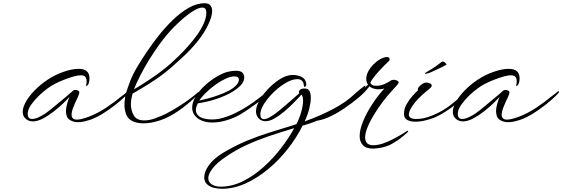

<svg xmlns="http://www.w3.org/2000/svg" viewBox="-20 -747 3488 1191"><path d="M464 11Q434 11 411.5 -4Q389 -19 389 -60Q390 -81 396.5 -103.5Q403 -126 411 -146Q398 -131 372 -106Q346 -81 313.5 -55.5Q281 -30 247 -12Q213 6 183 6Q153 6 134 -16Q121 -30 121 -53Q121 -82 141.5 -117.5Q162 -153 197 -188.5Q232 -224 277.5 -254Q323 -284 373 -301Q427 -320 467 -320Q535 -320 535 -262Q535 -257 534.5 -251.5Q534 -246 533 -240Q531 -228 525.5 -221Q520 -214 517 -214Q512 -214 515 -225Q517 -230 517 -235.5Q517 -241 517 -245Q517 -261 509 -270.5Q501 -280 481 -280Q463 -280 436.5 -272.5Q410 -265 380 -253.5Q350 -242 322.5 -228Q295 -214 277 -200Q246 -178 219 -151Q192 -124 174 -98.5Q156 -73 153 -52Q152 -49 152 -46Q152 -43 152 -41Q152 -23 159.5 -16Q167 -9 179 -9Q197 -9 220.5 -20Q244 -31 264 -45Q284 -59 292 -66Q324 -93 364 -125.5Q404 -158 435 -186Q440 -189 446 -189Q460 -189 469 -182Q472 -179 472 -174Q472 -169 469.5 -161.5Q467 -154 463 -145Q446 -110 435 -82Q424 -54 424 -35Q424 -5 457 -5Q482 -5 531 -23Q584 -43 637 -78Q690 -113 733 -149Q744 -158 753 -164Q762 -170 772 -180Q774 -181 777 -181Q780 -181 780 -178Q780 -175 776 -170Q770 -162 747 -140.5Q724 -119 690 -92.5Q656 -66 616.5 -41.5Q577 -17 537 -3Q522 2 502.5 6.5Q483 11 464 11Z M870 18Q830 18 803 5Q772 -10 762 -39Q752 -68 752 -96Q752 -111 754 -124.5Q756 -138 757 -148Q753 -146 747 -146Q742 -146 738.5 -148Q735 -150 741 -154Q745 -157 752 -163Q759 -169 763 -173Q771 -200 787 -242.5Q803 -285 833 -335Q855 -372 889 -423Q923 -474 965 -527Q1007 -580 1054.5 -625.5Q1102 -671 1151.5 -699Q1201 -727 1250 -727Q1273 -727 1284.5 -714Q1296 -701 1296 -678Q1296 -645 1271 -593Q1245 -539 1205.5 -490.5Q1166 -442 1124.5 -403Q1083 -364 1050 -335Q997 -289 947.5 -255.5Q898 -222 860 -200Q822 -178 802 -166Q798 -152 795 -134.5Q792 -117 792 -100Q792 -62 810 -31Q828 0 875 0Q907 0 942.5 -13Q978 -26 1007 -40Q1050 -62 1090 -87.5Q1130 -113 1160.5 -136Q1191 -159 1205 -172Q1209 -176 1211 -176Q1212 -176 1212 -174Q1212 -165 1204 -157Q1162 -115 1112.5 -77.5Q1063 -40 1008 -14Q974 1 938.5 9.5Q903 18 870 18ZM811 -193Q819 -197 842.5 -211.5Q866 -226 899.5 -248Q933 -270 969.5 -297Q1006 -324 1039 -353Q1058 -370 1086 -397Q1114 -424 1144 -457.5Q1174 -491 1200.5 -527.5Q1227 -564 1243.5 -600.5Q1260 -637 1260 -669Q1260 -700 1235 -700Q1215 -700 1184 -682Q1153 -664 1118.5 -634.5Q1084 -605 1051 -571Q1011 -529 974 -478.5Q937 -428 905 -376Q873 -324 849 -276.5Q825 -229 811 -193Z M1296 13Q1273 13 1252.5 8Q1232 3 1215 -7Q1193 -21 1182.5 -39.5Q1172 -58 1172 -79Q1172 -114 1196 -152Q1220 -190 1259.5 -224.5Q1299 -259 1343 -282Q1369 -296 1395 -302Q1421 -308 1441 -308Q1474 -308 1484.5 -295.5Q1495 -283 1495 -267Q1495 -248 1483.5 -231Q1472 -214 1450 -197Q1411 -166 1344.5 -141Q1278 -116 1207 -106Q1202 -96 1198.5 -86Q1195 -76 1195 -66Q1195 -44 1209.5 -30.5Q1224 -17 1246.5 -11.5Q1269 -6 1293 -6Q1305 -6 1317 -7Q1329 -8 1339 -10Q1391 -21 1444.5 -48Q1498 -75 1548 -110Q1598 -145 1638 -180Q1640 -181 1643 -181Q1647 -181 1647 -179Q1647 -176 1643 -171Q1636 -159 1614.5 -140Q1593 -121 1565.5 -101Q1538 -81 1512 -63.5Q1486 -46 1469 -36Q1432 -15 1386 -1Q1340 13 1296 13ZM1216 -123Q1239 -128 1271 -136.5Q1303 -145 1337.5 -157.5Q1372 -170 1401 -185.5Q1430 -201 1446 -219Q1462 -236 1462 -254Q1462 -262 1456 -267.5Q1450 -273 1432 -273Q1411 -273 1382 -260Q1353 -247 1321.5 -225Q1290 -203 1262 -176.5Q1234 -150 1216 -123Z M1357 424Q1331 424 1305.5 417.5Q1280 411 1263.5 395Q1247 379 1247 353Q1247 318 1275.5 278Q1304 238 1362 202Q1437 157 1510.5 126.5Q1584 96 1655.5 74Q1727 52 1795 31L1819 23Q1838 -14 1849 -54Q1860 -94 1860 -123Q1860 -148 1851 -160Q1842 -154 1839 -148Q1825 -133 1800.5 -108Q1776 -83 1745.5 -57Q1715 -31 1684 -13Q1653 5 1626 5Q1613 5 1600.5 -1Q1588 -7 1579 -20Q1568 -36 1568 -56Q1568 -85 1586.5 -119Q1605 -153 1633.5 -185Q1662 -217 1694.5 -241Q1727 -265 1755 -275Q1764 -278 1774.5 -280Q1785 -282 1797 -282Q1825 -282 1850.5 -270Q1876 -258 1880 -227V-224Q1880 -217 1876.5 -212.5Q1873 -208 1870 -208Q1865 -208 1865 -216Q1865 -221 1862.5 -230.5Q1860 -240 1851 -248Q1842 -256 1824 -256Q1793 -256 1755.5 -234.5Q1718 -213 1683 -180Q1648 -147 1624 -112Q1600 -77 1596 -50Q1595 -46 1595 -43Q1595 -40 1595 -37Q1595 -8 1617 -8Q1633 -8 1654.5 -20.5Q1676 -33 1695.5 -48Q1715 -63 1723 -70Q1750 -93 1779.5 -118.5Q1809 -144 1837 -169Q1834 -170 1834 -177Q1834 -184 1842.5 -191Q1851 -198 1871 -198Q1908 -198 1908 -140Q1908 -113 1899 -75.5Q1890 -38 1870 6Q1970 -30 2048.5 -72Q2127 -114 2172 -157Q2178 -163 2190.5 -173.5Q2203 -184 2216 -195Q2229 -206 2238 -212Q2247 -218 2247 -215Q2247 -211 2240 -199.5Q2233 -188 2208 -163Q2139 -94 2049.5 -46Q1960 2 1870 29L1857 32Q1820 107 1765 177Q1710 247 1643 302.5Q1576 358 1503 391Q1430 424 1357 424ZM1351 411Q1421 410 1488 376.5Q1555 343 1614.5 289.5Q1674 236 1723 172.5Q1772 109 1805 48Q1717 74 1644 99Q1571 124 1508.5 153Q1446 182 1389 220Q1328 260 1300 296Q1272 332 1272 358Q1272 382 1293 396.5Q1314 411 1351 411Z M2295 175Q2250 175 2230.5 153Q2211 131 2211 97Q2211 57 2232.5 5Q2254 -47 2289 -100.5Q2324 -154 2364 -198Q2346 -193 2330 -193Q2293 -193 2271 -212L2264 -202Q2257 -192 2239.5 -174Q2222 -156 2205 -142Q2162 -106 2114.5 -74Q2067 -42 2021 -21Q1975 0 1935 3Q1931 3 1926 1.5Q1921 0 1921 -2Q1921 -5 1939 -9Q1974 -16 2016.5 -38.5Q2059 -61 2104.5 -92.5Q2150 -124 2192 -158Q2209 -172 2228.5 -190Q2248 -208 2263 -222Q2252 -237 2252 -258Q2252 -281 2264.5 -304.5Q2277 -328 2297 -348Q2317 -368 2339.5 -380.5Q2362 -393 2381 -393Q2397 -393 2397 -380Q2397 -371 2389 -365Q2382 -359 2365.5 -342.5Q2349 -326 2330 -305Q2311 -284 2296 -264.5Q2281 -245 2277 -233Q2281 -226 2288 -220.5Q2295 -215 2315 -215Q2341 -215 2364.5 -225.5Q2388 -236 2409 -250Q2415 -252 2420 -252Q2442 -252 2452 -240Q2456 -234 2442 -218Q2428 -202 2414 -187Q2385 -156 2355 -116.5Q2325 -77 2300 -36Q2275 5 2260 42Q2245 79 2245 106Q2245 128 2257 141Q2269 154 2297 154Q2309 154 2324 151Q2350 147 2383 132.5Q2416 118 2449 99.5Q2482 81 2505 65Q2507 64 2509 64Q2512 64 2512 68Q2512 72 2508 74Q2501 80 2476.5 101Q2452 122 2415.5 143Q2379 164 2334 171Q2324 172 2314 173.5Q2304 175 2295 175Z M2556 8Q2528 8 2507 -2.5Q2486 -13 2486 -41Q2486 -72 2502.5 -101Q2519 -130 2540 -153.5Q2561 -177 2575 -189Q2566 -191 2578 -207Q2590 -223 2613 -233Q2619 -235 2624 -235Q2635 -235 2646.5 -230Q2658 -225 2658 -216Q2658 -211 2654 -206Q2650 -201 2646 -198Q2630 -186 2601.5 -160.5Q2573 -135 2553 -110Q2516 -63 2516 -37Q2516 -9 2561 -9Q2598 -9 2633.5 -20.5Q2669 -32 2700 -48Q2749 -73 2791 -108.5Q2833 -144 2878 -180Q2880 -181 2883 -181Q2886 -181 2886 -178Q2886 -175 2882 -170Q2876 -162 2857 -143.5Q2838 -125 2809.5 -102Q2781 -79 2746.5 -56.5Q2712 -34 2676 -18Q2657 -10 2622.5 -1Q2588 8 2556 8ZM2618.6 -289.1Q2615.2 -289.1 2615.2 -290.8Q2615.2 -294.2 2632.2 -303.6Q2657.7 -318 2682 -335Q2706.2 -352 2722.3 -364.8Q2731.7 -366.5 2741.5 -358Q2751.2 -349.5 2748.7 -345.2Q2736.8 -338.4 2718.1 -329.1Q2699.4 -319.7 2679.4 -310.8Q2659.4 -301.9 2644.1 -295.1Q2639 -293.4 2631 -291.3Q2622.9 -289.1 2618.6 -289.1Z M3132 11Q3102 11 3079.5 -4Q3057 -19 3057 -60Q3058 -81 3064.5 -103.5Q3071 -126 3079 -146Q3066 -131 3040 -106Q3014 -81 2981.5 -55.5Q2949 -30 2915 -12Q2881 6 2851 6Q2821 6 2802 -16Q2789 -30 2789 -53Q2789 -82 2809.5 -117.5Q2830 -153 2865 -188.5Q2900 -224 2945.5 -254Q2991 -284 3041 -301Q3095 -320 3135 -320Q3203 -320 3203 -262Q3203 -257 3202.5 -251.5Q3202 -246 3201 -240Q3199 -228 3193.5 -221Q3188 -214 3185 -214Q3180 -214 3183 -225Q3185 -230 3185 -235.5Q3185 -241 3185 -245Q3185 -261 3177 -270.5Q3169 -280 3149 -280Q3131 -280 3104.5 -272.5Q3078 -265 3048 -253.5Q3018 -242 2990.5 -228Q2963 -214 2945 -200Q2914 -178 2887 -151Q2860 -124 2842 -98.5Q2824 -73 2821 -52Q2820 -49 2820 -46Q2820 -43 2820 -41Q2820 -23 2827.5 -16Q2835 -9 2847 -9Q2865 -9 2888.5 -20Q2912 -31 2932 -45Q2952 -59 2960 -66Q2992 -93 3032 -125.5Q3072 -158 3103 -186Q3108 -189 3114 -189Q3128 -189 3137 -182Q3140 -179 3140 -174Q3140 -169 3137.5 -161.5Q3135 -154 3131 -145Q3114 -110 3103 -82Q3092 -54 3092 -35Q3092 -5 3125 -5Q3150 -5 3199 -23Q3252 -43 3305 -78Q3358 -113 3401 -149Q3412 -158 3421 -164Q3430 -170 3440 -180Q3442 -181 3445 -181Q3448 -181 3448 -178Q3448 -175 3444 -170Q3438 -162 3415 -140.5Q3392 -119 3358 -92.5Q3324 -66 3284.5 -41.5Q3245 -17 3205 -3Q3190 2 3170.5 6.5Q3151 11 3132 11Z"/></svg>

Font: WindSong
Style: Regular
Weight: 400
Designer: Robert E. Leuschke
Foundry: Robert E. Leuschke
Version: Version 1.010; ttfautohint (v1.8.3)